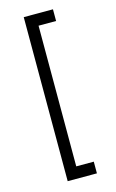

<svg xmlns="http://www.w3.org/2000/svg" viewBox="-112 -713 488 806"><g transform="rotate(-15 131.5 -310.5)"><path d="M128.9 -616.2V-4.9H205.1V45.9H78.1V-667H205.1V-616.2Z"/></g></svg>

Font: Jura
Style: Book
Weight: 400
Version: Version 2.3